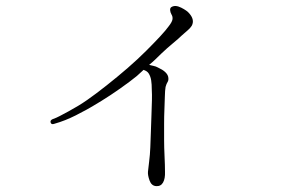

<svg xmlns="http://www.w3.org/2000/svg" viewBox="-20 -615 1040 654"><path d="M164 -193Q185 -199 202.5 -206Q220 -213 238 -222Q256 -231 275 -241.5Q294 -252 325 -271Q356 -290 390 -314Q424 -338 446 -356Q452 -361 457.5 -366.5Q463 -372 469 -377Q475 -375 479.5 -372Q484 -369 487 -364Q493 -354 495 -341Q497 -328 497 -310Q498 -293 497.5 -273.5Q497 -254 496 -226Q495 -198 494 -168Q493 -138 492 -113Q491 -88 488 -64.5Q485 -41 484 -30Q483 -18 489.5 0Q496 18 512 19Q528 20 535.5 6.5Q543 -7 542 -30Q542 -52 540.5 -82.5Q539 -113 539 -139Q539 -166 539 -193Q539 -220 540 -241Q541 -263 541.5 -285.5Q542 -308 544 -319Q547 -330 551 -336Q555 -342 553 -353Q549 -371 518 -385Q511 -389 503 -390.5Q495 -392 488 -394Q499 -403 509 -412.5Q519 -422 529 -432Q550 -452 569.5 -468Q589 -484 599 -494Q610 -504 619 -511.5Q628 -519 633 -527Q644 -547 625 -569Q617 -579 597 -589Q577 -599 564 -591Q559 -588 559.5 -580.5Q560 -573 564 -566Q569 -558 567.5 -549Q566 -540 555 -526Q545 -512 525.5 -491Q506 -470 478 -442Q449 -413 415 -383.5Q381 -354 343 -324Q305 -294 277 -274.5Q249 -255 214 -236Q195 -226 184 -220Q173 -214 159 -209Q150 -205 152.5 -197.5Q155 -190 164 -193Z"/></svg>

Font: Hannari
Style: Regular
Weight: 400
Version: Version 1.12